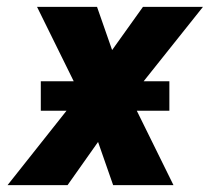

<svg xmlns="http://www.w3.org/2000/svg" viewBox="-20 -540 640 560"><path d="M2 0 174 -217H99V-303H195L88 -520H263L307 -394L397 -520H572L399 -303H474V-217H379L486 0H310L266 -126L177 0Z"/></svg>

Font: Iosevka SS04 Heavy Extended
Style: Italic
Weight: 900
Width: 7
Italic angle: -9°
Monospace: yes
Designer: Belleve Invis
Foundry: Belleve Invis
Version: Version 19.0.0; ttfautohint (v1.8.4)